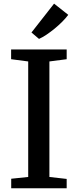

<svg xmlns="http://www.w3.org/2000/svg" viewBox="-20 -1008 416 1028"><path d="M131 -60.5V-679L39.5 -691V-743H337V-691L244.5 -679V-60.5L337 -50V0H40V-51ZM188.5 -800 148.5 -834 269.5 -988.5 345.5 -928.5Q332 -910.5 312.8 -891.2Q293.5 -872 271.8 -854.2Q250 -836.5 228.8 -822.2Q207.5 -808 189.5 -800Z"/></svg>

Font: Merriweather Medium
Style: Regular
Weight: 500
Version: Version 2.100